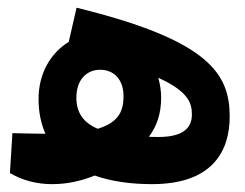

<svg xmlns="http://www.w3.org/2000/svg" viewBox="-20 -467 626 491"><path d="M113.3 3.9C149.9 3.9 186 -3.4 222.2 -18.1C265.1 -2.9 315.4 3.9 368.7 3.9C522.9 3.9 567.4 -80.1 567.4 -168.9C567.4 -278.8 514.2 -364.3 175.8 -447.3L155.8 -359.9C109.9 -331.5 78.6 -280.3 78.6 -213.4C78.6 -179.7 85 -150.4 96.2 -125C94.2 -125 92.3 -125 90.3 -125C68.4 -125 39.6 -126 11.7 -126.5L5.4 -24.4C38.1 -5.4 74.2 3.9 113.3 3.9ZM230 -137.7C194.3 -152.8 175.3 -177.7 175.3 -217.3C175.3 -261.7 200.2 -288.6 236.3 -288.6C270.5 -288.6 295.9 -264.6 295.9 -220.7C295.9 -177.2 278.3 -152.8 230 -137.7ZM360.8 -117.2C380.9 -144 392.1 -176.3 392.1 -217.3C392.1 -233.9 389.6 -251 384.8 -268.1C464.8 -231.9 470.7 -200.7 470.7 -173.8C470.7 -137.2 444.3 -116.7 385.3 -116.7C377 -116.7 368.7 -116.7 360.8 -117.2Z"/></svg>

Font: Cascadia Code NF SemiBold
Style: Regular
Weight: 600
Monospace: yes
Designer: Aaron Bell
Foundry: Saja Typeworks
Version: Version 2404.023